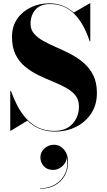

<svg xmlns="http://www.w3.org/2000/svg" viewBox="-20 -780 644 1160"><path d="M224 170.5Q224 139.7 248.4 117.1Q272.8 94.5 306.4 94.5Q340.8 94.5 366 122.9Q391.2 151.3 391.2 200.1Q391.2 245.7 370.6 282.1Q350 318.5 312 339.5Q274 360.5 222.4 360.5V357.7Q274.8 357.7 314.6 333.5Q354.4 309.3 373.8 266.9Q393.2 224.5 384 169.7Q382.8 190.5 370.8 207.9Q358.8 225.3 340.2 235.9Q321.6 246.5 300.8 246.5Q264.4 246.5 244.2 223.7Q224 200.9 224 170.5ZM45.5 10H42V-231H46Q61.5 -186.5 83.8 -143.5Q106 -100.5 137 -65.5Q168 -30.5 210 -9.8Q252 11 308 11Q378 11 417.5 -31.5Q457 -74 457 -137Q457 -177.5 435.2 -204.2Q413.5 -231 377.2 -250.5Q341 -270 297.8 -287.8Q254.5 -305.5 211.5 -326.2Q168.5 -347 132.2 -376.8Q96 -406.5 74.2 -450Q52.5 -493.5 52.5 -557Q52.5 -621 84.2 -666.5Q116 -712 167.5 -736Q219 -760 277.5 -760Q321.5 -760 358.5 -745.5Q395.5 -731 425.5 -704L522.5 -760H525.5V-531H521.5Q488.5 -635 429.5 -695.2Q370.5 -755.5 281.5 -755.5Q223 -755.5 193.8 -721Q164.5 -686.5 164.5 -636.5Q164.5 -601 186.2 -576Q208 -551 243.8 -531.5Q279.5 -512 322.2 -493.5Q365 -475 407.8 -452.8Q450.5 -430.5 486.2 -399.5Q522 -368.5 543.8 -324.5Q565.5 -280.5 565.5 -218Q565.5 -147 531.2 -94.8Q497 -42.5 439.5 -13.8Q382 15 311.5 15Q258 15 217.2 -3Q176.5 -21 145.5 -51Z"/></svg>

Font: Bodoni* 48
Style: Bold
Weight: 700
Version: Version 2.2